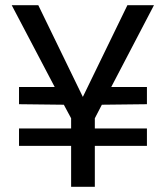

<svg xmlns="http://www.w3.org/2000/svg" viewBox="-20 -717 635 737"><path d="M225 -315 53 -317V-383H190L25 -697H127L298 -345L469 -697H571L407 -383H544V-317L371 -315L344 -263V-224H544V-157H344V0H253V-157H53V-224H253V-263Z"/></svg>

Font: Poppins
Style: Regular
Weight: 400
Designer: Ninad Kale (Devanagari), Jonny Pinhorn (Latin)
Foundry: Indian Type Foundry
Version: Version 3.002 2017